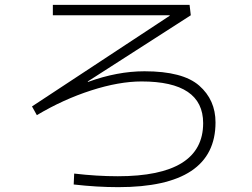

<svg xmlns="http://www.w3.org/2000/svg" viewBox="-20 -746 1040 792"><path d="M342 -410 343 -408Q464 -452 576 -452Q734 -452 801.5 -393Q869 -334 869 -241Q869 26 468 26Q380 26 284 15L286 -30Q380 -19 466 -19Q818 -19 818 -238Q818 -410 564 -410Q471 -410 356 -373Q241 -336 132 -271L112 -307L680 -681V-683H198V-726H762L767 -683Z"/></svg>

Font: M PLUS 1p Light
Style: Regular
Weight: 300
Version: Version 1.061